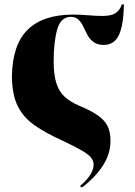

<svg xmlns="http://www.w3.org/2000/svg" viewBox="-20 -616 599 855"><path d="M33 -275Q35 -417 103.5 -484Q172 -551 306 -551Q339 -551 373 -548Q407 -545 437 -545Q478 -545 497 -559.5Q516 -574 522 -596H532Q530 -504 509.5 -460Q489 -416 442 -416Q414 -416 397 -428.5Q380 -441 370 -459.5Q360 -478 351.5 -496.5Q343 -515 330 -528Q317 -541 296 -541Q251 -541 235 -485.5Q219 -430 219 -343Q219 -283 231 -245.5Q243 -208 267.5 -185.5Q292 -163 331 -146Q384 -124 414.5 -103Q445 -82 458.5 -55.5Q472 -29 472 11Q472 71 436.5 124Q401 177 345 219L336 213Q371 182 384 159Q397 136 397 117Q397 102 386.5 87.5Q376 73 346.5 55.5Q317 38 262 12Q184 -23 134 -58Q84 -93 59 -143.5Q34 -194 33 -275Z"/></svg>

Font: Noto Serif Display SemiCondensed Black
Style: Regular
Weight: 900
Width: 4
Designer: Monotype Design Team
Foundry: Monotype Imaging Inc.
Version: Version 2.009